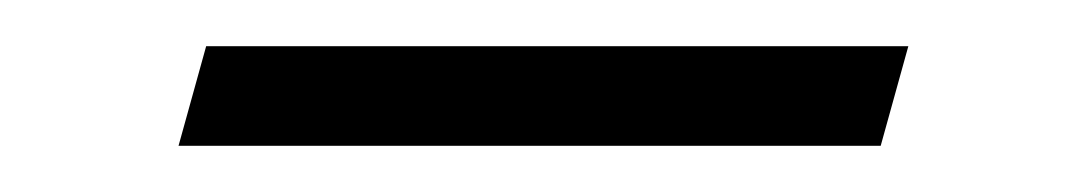

<svg xmlns="http://www.w3.org/2000/svg" viewBox="-20 -267 466 84"><path d="M58.1 -203.2 70.2 -246.8H377.4L365.3 -203.2Z"/></svg>

Font: Playfair 9pt
Style: Italic
Weight: 400
Italic angle: -15.6°
Designer: Claus Eggers Sørensen
Foundry: Claus Eggers Sørensen
Version: Version 2.001;gftools[0.9.30]